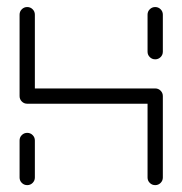

<svg xmlns="http://www.w3.org/2000/svg" viewBox="-20 -539 531 559"><path d="M59.3 0Q50 0 43.5 -6.5Q37 -13 37 -22.2V-130Q37 -139.3 43.5 -145.7Q50 -152.2 59.3 -152.2Q68.5 -152.2 75 -145.7Q81.5 -139.3 81.5 -130V-22.2Q81.5 -13 75 -6.5Q68.5 0 59.3 0ZM59.3 -518.5Q68.5 -518.5 75 -512Q81.5 -505.6 81.5 -496.3V-259.3Q81.5 -250 75 -243.5Q68.5 -237 59.3 -237Q50 -237 43.5 -243.5Q37 -250 37 -259.3V-496.3Q37 -505.6 43.5 -512Q50 -518.5 59.3 -518.5ZM431.9 -237H59.3V-281.5H431.9ZM431.9 -281.5Q441.1 -281.5 447.6 -275Q454.1 -268.5 454.1 -259.3V-22.2Q454.1 -13 447.6 -6.5Q441.1 0 431.9 0Q422.6 0 416.1 -6.5Q409.6 -13 409.6 -22.2V-259.3Q409.6 -268.5 416.1 -275Q422.6 -281.5 431.9 -281.5ZM431.9 -366.3Q422.6 -366.3 416.1 -372.8Q409.6 -379.3 409.6 -388.5V-496.3Q409.6 -505.6 416.1 -512Q422.6 -518.5 431.9 -518.5Q441.1 -518.5 447.6 -512Q454.1 -505.6 454.1 -496.3V-388.5Q454.1 -379.3 447.6 -372.8Q441.1 -366.3 431.9 -366.3Z"/></svg>

Font: 26F Galaxy Hebrew
Style: Regular
Weight: 400
Designer: C₂₉H₂₅N₃O₅
Version: Version 1.000